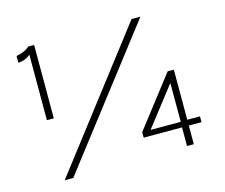

<svg xmlns="http://www.w3.org/2000/svg" viewBox="-97 -802 1101 941"><g transform="rotate(-15 453.5 -332.0)"><path d="M118.5 -672.5H148V-300H113V-632Q99 -620.5 83 -614.5Q67 -608.5 51 -608V-642.5Q69 -645.5 86.2 -652.5Q103.5 -659.5 118.5 -672.5ZM121 7 642 -671.5H687L164.5 7ZM746.5 -378H778V-124H842.5V-94.5H778V0H743.5V-94.5H549V-122.5ZM744.5 -319.5 591.5 -122.5H744.5Z"/></g></svg>

Font: Karla Light
Style: Regular
Weight: 300
Designer: Jonathan Pinhorn
Version: Version 2.004;gftools[0.9.33]